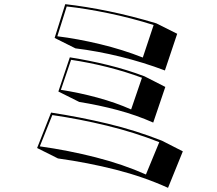

<svg xmlns="http://www.w3.org/2000/svg" viewBox="-20 -808 1040 921"><path d="M771 -470Q668 -509 558 -536Q448 -563 342 -576L242 -626L293 -788Q391 -777 502.5 -754Q614 -731 730 -696L830 -646ZM717 -688Q609 -722 500 -744.5Q391 -767 300 -777L255 -634Q353 -622 461 -596Q569 -570 665 -532ZM715 -220Q634 -256 544 -280Q454 -304 360 -319L260 -369L315 -533Q409 -518 498.5 -496Q588 -474 673 -442L773 -391ZM661 -435Q583 -464 496 -486Q409 -508 321 -521L272 -377Q358 -364 446.5 -340Q535 -316 609 -283ZM786 93Q669 40 535.5 6Q402 -28 258 -48L158 -98L225 -268Q362 -247 496 -215Q630 -183 757 -133L857 -82ZM744 -126Q625 -173 493.5 -205Q362 -237 231 -256L171 -106Q307 -87 438.5 -53.5Q570 -20 680 29Z"/></svg>

Font: Rampart One
Style: Regular
Weight: 400
Designer: Fontworks Inc.
Foundry: Fontworks Inc.
Version: Version 1.100